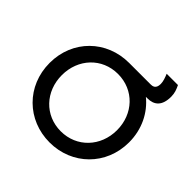

<svg xmlns="http://www.w3.org/2000/svg" viewBox="-217 -1093 1312 1312"><g transform="rotate(45 439.0 -437.0)"><path d="M439 12C655 12 823 -152 823 -373C823 -498 769 -605 684 -674H699C763 -674 806 -708 806 -797C806 -833 795 -859 782 -886H673C684 -860 694 -832 694 -808C694 -759 663 -757 646 -757H439C223 -757 55 -595 55 -373C55 -151 223 12 439 12ZM173 -373C173 -530 285 -650 439 -650C594 -650 706 -530 706 -373C706 -216 593 -96 439 -96C285 -96 173 -216 173 -373Z"/></g></svg>

Font: Mluvka SemiBold
Style: Regular
Weight: 600
Designer: Modified by Jiří Krblich, Original typeface by Gumpita Rahayu
Foundry: Gumpita Rahayu & Jiří Krblich
Version: Version 2.000;Glyphs 3.1.1 (3134)